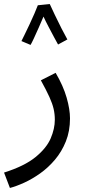

<svg xmlns="http://www.w3.org/2000/svg" viewBox="-45 -699 432 949"><path d="M4 230 -25 154Q76 122 130.5 77.5Q185 33 205.5 -15Q226 -63 226 -107Q226 -135 220 -161Q214 -187 199 -220Q184 -253 157 -302L230 -339Q268 -274 284.5 -216Q301 -158 301 -114Q301 -51 280.5 0Q260 51 226.5 90.5Q193 130 153.5 158Q114 186 74.5 204Q35 222 4 230ZM142 -673 201 -679Q210 -659 226 -625.5Q242 -592 259 -558.5Q276 -525 288 -504L242 -479Q235 -491 222 -515.5Q209 -540 194.5 -567.5Q180 -595 170 -617Q159 -591 146 -561.5Q133 -532 122 -508.5Q111 -485 106 -477L61 -496Q66 -506 77 -528.5Q88 -551 101 -578.5Q114 -606 125 -631.5Q136 -657 142 -673Z"/></svg>

Font: Go Noto Current
Style: Regular
Weight: 400
Designer: Monotype Design Team
Foundry: Monotype Imaging Inc.
Version: Version 2.007; ttfautohint (v1.8) -l 8 -r 50 -G 200 -x 14 -D